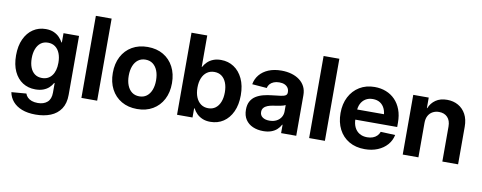

<svg xmlns="http://www.w3.org/2000/svg" viewBox="-74 -1096 4204 1676"><g transform="rotate(10 2028.0 -258.0)"><path d="M291 212.9Q219.2 212.9 168.5 192.9Q117.7 172.9 87.9 137.5Q58.1 102.1 49.8 56.6L181.2 45.9Q187 64.5 201.4 78.9Q215.8 93.3 238.5 101.6Q261.2 109.9 292.5 109.9Q345.2 109.9 376.7 82.3Q408.2 54.7 408.2 -2.4V-86.9H403.8Q391.1 -63.5 370.4 -44.4Q349.6 -25.4 320.1 -14.4Q290.5 -3.4 250.5 -3.4Q186.5 -3.4 137.9 -34.7Q89.4 -65.9 61.8 -125Q34.2 -184.1 34.2 -267.6Q34.2 -351.6 62.3 -412.1Q90.3 -472.7 139.4 -505.4Q188.5 -538.1 251 -538.1Q294.4 -538.1 324.7 -523.9Q355 -509.8 374.3 -488.8Q393.6 -467.8 404.8 -446.8H408.7V-529.3H546.4V-6.8Q546.4 68.8 513.7 117.7Q481 166.5 423.3 189.7Q365.7 212.9 291 212.9ZM290.5 -111.3Q346.2 -111.3 377.9 -152.6Q409.7 -193.8 409.7 -266.6Q409.7 -314.9 395.5 -350.3Q381.3 -385.7 354.7 -405Q328.1 -424.3 291 -424.3Q252.9 -424.3 226.8 -404.3Q200.7 -384.3 187 -348.6Q173.3 -313 173.3 -266.6Q173.3 -219.7 186.8 -184.8Q200.2 -149.9 226.3 -130.6Q252.4 -111.3 290.5 -111.3Z M800.3 -727.5V0H660.6V-727.5Z M1154.8 11.2Q1075.7 11.2 1016.6 -23.2Q957.5 -57.6 925 -119.4Q892.6 -181.2 892.6 -263.2Q892.6 -345.7 925 -407.7Q957.5 -469.7 1016.6 -504.2Q1075.7 -538.6 1154.8 -538.6Q1234.4 -538.6 1293.2 -504.2Q1352.1 -469.7 1384.5 -407.7Q1417 -345.7 1417 -263.2Q1417 -181.2 1384.5 -119.4Q1352.1 -57.6 1293.2 -23.2Q1234.4 11.2 1154.8 11.2ZM1154.8 -101.1Q1193.4 -101.1 1220.2 -121.3Q1247.1 -141.6 1261.5 -178.2Q1275.9 -214.8 1275.9 -263.2Q1275.9 -312.5 1261.5 -348.9Q1247.1 -385.3 1220.2 -405.8Q1193.4 -426.3 1154.8 -426.3Q1116.7 -426.3 1089.6 -406Q1062.5 -385.7 1048.1 -349.1Q1033.7 -312.5 1033.7 -263.2Q1033.7 -214.8 1048.1 -178.2Q1062.5 -141.6 1089.6 -121.3Q1116.7 -101.1 1154.8 -101.1Z M1803.7 10.3Q1764.6 10.3 1734.9 -2.2Q1705.1 -14.6 1683.8 -35.4Q1662.6 -56.2 1649.9 -81.5H1645.5V0H1508.3V-727.5H1647.9V-449.2H1650.9Q1664.1 -473.6 1684.8 -493.9Q1705.6 -514.2 1735.4 -526.1Q1765.1 -538.1 1804.2 -538.1Q1868.7 -538.1 1918.7 -505.1Q1968.8 -472.2 1997.8 -410.9Q2026.9 -349.6 2026.9 -264.2Q2026.9 -179.7 1998.3 -117.9Q1969.7 -56.2 1919.7 -22.9Q1869.6 10.3 1803.7 10.3ZM1765.6 -103.5Q1803.2 -103.5 1829.8 -123.3Q1856.4 -143.1 1870.8 -179.2Q1885.3 -215.3 1885.3 -264.6Q1885.3 -314 1870.8 -349.9Q1856.4 -385.7 1829.8 -405.3Q1803.2 -424.8 1765.6 -424.8Q1727.5 -424.8 1700 -405Q1672.4 -385.3 1657.5 -349.4Q1642.6 -313.5 1642.6 -264.6Q1642.6 -216.3 1657.5 -179.9Q1672.4 -143.6 1700 -123.5Q1727.5 -103.5 1765.6 -103.5Z M2272.5 9.8Q2220.7 9.8 2180.2 -8.1Q2139.6 -25.9 2116.2 -61Q2092.8 -96.2 2092.8 -148.9Q2092.8 -193.4 2109.4 -223.1Q2126 -252.9 2154.5 -270.8Q2183.1 -288.6 2219.7 -298.1Q2256.3 -307.6 2296.4 -311.5Q2343.8 -316.4 2372.6 -320.6Q2401.4 -324.7 2414.1 -333.3Q2426.8 -341.8 2426.8 -359.4V-362.3Q2426.8 -384.3 2416.3 -400.1Q2405.8 -416 2386.5 -424.8Q2367.2 -433.6 2338.9 -433.6Q2311 -433.6 2289.8 -424.8Q2268.6 -416 2255.6 -400.9Q2242.7 -385.7 2238.8 -366.2L2108.4 -376.5Q2116.7 -424.3 2146.7 -460.7Q2176.8 -497.1 2225.8 -517.6Q2274.9 -538.1 2340.3 -538.1Q2387.7 -538.1 2428.5 -526.6Q2469.2 -515.1 2500 -492.4Q2530.8 -469.7 2547.9 -436.5Q2564.9 -403.3 2564.9 -359.9V0H2430.7V-74.2H2427.2Q2414.6 -49.8 2393.8 -30.8Q2373 -11.7 2343 -1Q2313 9.8 2272.5 9.8ZM2310.1 -89.4Q2346.2 -89.4 2372.6 -103Q2398.9 -116.7 2413.3 -139.9Q2427.7 -163.1 2427.7 -191.9V-248Q2421.4 -244.1 2409.4 -240.7Q2397.5 -237.3 2382.3 -234.1Q2367.2 -231 2350.8 -228.5Q2334.5 -226.1 2318.8 -223.6Q2293 -219.7 2272 -211.4Q2251 -203.1 2238.8 -188.7Q2226.6 -174.3 2226.6 -152.3Q2226.6 -122.1 2249.8 -105.7Q2272.9 -89.4 2310.1 -89.4Z M2818.8 -727.5V0H2679.2V-727.5Z M3172.9 11.2Q3092.3 11.2 3033.4 -23.2Q2974.6 -57.6 2942.9 -119.4Q2911.1 -181.2 2911.1 -263.2Q2911.1 -344.2 2943.1 -406.2Q2975.1 -468.3 3032.7 -503.4Q3090.3 -538.6 3166.5 -538.6Q3221.2 -538.6 3267.3 -520.5Q3313.5 -502.4 3347.7 -467.3Q3381.8 -432.1 3400.6 -381.8Q3419.4 -331.5 3419.4 -267.1V-228.5H2965.8V-318.4H3351.6L3287.6 -295.4Q3287.6 -336.9 3273.4 -367.7Q3259.3 -398.4 3232.9 -415.3Q3206.5 -432.1 3168.5 -432.1Q3130.9 -432.1 3103.8 -415Q3076.7 -397.9 3062.3 -368.2Q3047.9 -338.4 3047.9 -298.3V-236.8Q3047.9 -193.4 3063.2 -161.4Q3078.6 -129.4 3107.4 -112.1Q3136.2 -94.7 3175.8 -94.7Q3203.6 -94.7 3225.6 -102.8Q3247.6 -110.8 3262.7 -126Q3277.8 -141.1 3285.2 -162.1L3414.1 -156.7Q3403.8 -106.4 3370.8 -68.8Q3337.9 -31.2 3287.1 -10Q3236.3 11.2 3172.9 11.2Z M3647.9 -304.2V0H3508.8V-529.3H3646V-435.5L3649.4 -436.5Q3667.5 -482.4 3707.8 -510.3Q3748 -538.1 3808.6 -538.1Q3864.3 -538.1 3907.2 -513.7Q3950.2 -489.3 3974.9 -443.6Q3999.5 -397.9 3999.5 -333.5V0H3859.9V-310.5Q3859.9 -363.3 3832.3 -392.3Q3804.7 -421.4 3757.3 -421.4Q3726.1 -421.4 3701.2 -408Q3676.3 -394.5 3662.1 -368.7Q3647.9 -342.8 3647.9 -304.2Z"/></g></svg>

Font: Inter Cardless Tabular Bold
Style: Bold
Weight: 700
Designer: Rasmus Andersson
Foundry: rsms
Version: Version 4.000;git-4fc901f